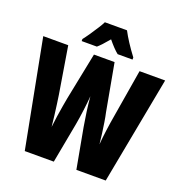

<svg xmlns="http://www.w3.org/2000/svg" viewBox="-160 -1063 1129 1199"><g transform="rotate(20 405.0 -463.5)"><path d="M810 -714 675 0H480L431 -267Q423 -313 416 -363Q409 -413 405 -462Q402 -422 395 -367Q388 -312 380 -268L330 0H137L0 -714H166L217 -403Q221 -379 225.5 -344Q230 -309 235 -271Q240 -233 243 -199Q247 -235 252.5 -273Q258 -311 264 -345Q270 -379 274 -401L337 -714H474L531 -401Q537 -375 542.5 -340Q548 -305 553 -268Q558 -231 561 -199Q564 -240 571.5 -295.5Q579 -351 588 -402L640 -714ZM479 -927Q513 -862 574 -781V-767H475Q445 -791 405 -840Q361 -787 337 -767H236V-781Q250 -798 269 -826Q288 -854 306 -882Q324 -910 332 -927Z"/></g></svg>

Font: Noto Sans Lao UI ExtCond Blk
Style: Regular
Weight: 900
Width: 2
Designer: Monotype Design Team
Foundry: Monotype Imaging Inc.
Version: Version 2.000; ttfautohint (v1.8.4.7-5d5b)